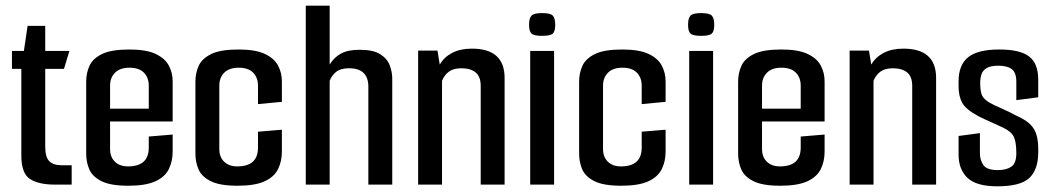

<svg xmlns="http://www.w3.org/2000/svg" viewBox="-20 -649 3706 675"><path d="M173 0Q115 0 85 -20Q55 -40 55 -102V-407H22V-470H64L77 -558H139V-470H224L205 -407H139V-134Q139 -96 153.5 -82Q168 -68 197 -68H232V0Z M431 4Q369 4 337 -12Q305 -28 294 -53.5Q283 -79 283 -109V-362Q283 -392 294.5 -417.5Q306 -443 338.5 -459Q371 -475 435 -475Q494 -475 527 -459.5Q560 -444 573.5 -418.5Q587 -393 587 -363V-222H367V-125Q367 -97 384 -80.5Q401 -64 430 -64Q503 -64 503 -130V-169L587 -176V-116Q587 -82 573.5 -54.5Q560 -27 526 -11.5Q492 4 431 4ZM367 -348V-267H503V-348Q503 -376 486 -393.5Q469 -411 435 -411Q402 -411 384.5 -393.5Q367 -376 367 -348Z M815 4Q753 4 721 -12Q689 -28 678 -53.5Q667 -79 667 -109V-362Q667 -392 678.5 -417.5Q690 -443 722.5 -459Q755 -475 819 -475Q878 -475 911 -459.5Q944 -444 957.5 -418.5Q971 -393 971 -363V-291L887 -283V-348Q887 -376 870 -393.5Q853 -411 819 -411Q786 -411 768.5 -393.5Q751 -376 751 -348V-125Q751 -97 768 -80.5Q785 -64 814 -64Q887 -64 887 -130V-186L971 -193V-116Q971 -82 957.5 -54.5Q944 -27 910 -11.5Q876 4 815 4Z M1055 -629H1139V-422Q1154 -447 1178.5 -460.5Q1203 -474 1244 -474Q1293 -474 1317.5 -458Q1342 -442 1350.5 -418.5Q1359 -395 1359 -373V0H1275V-344Q1275 -409 1207 -409Q1178 -409 1162.5 -397Q1147 -385 1139 -365V0H1055Z M1450 -471H1518L1526 -422Q1541 -448 1569.5 -463Q1598 -478 1639 -478Q1754 -478 1754 -375V0H1670V-347Q1670 -380 1652 -394.5Q1634 -409 1602 -409Q1574 -409 1558 -397Q1542 -385 1534 -365V0H1450Z M1886 -523Q1857 -523 1848.5 -531Q1840 -539 1840 -562Q1840 -585 1848.5 -594Q1857 -603 1886 -603Q1915 -603 1923.5 -594Q1932 -585 1932 -562Q1932 -539 1923.5 -531Q1915 -523 1886 -523ZM1844 0V-470H1928V0Z M2164 4Q2102 4 2070 -12Q2038 -28 2027 -53.5Q2016 -79 2016 -109V-362Q2016 -392 2027.5 -417.5Q2039 -443 2071.5 -459Q2104 -475 2168 -475Q2227 -475 2260 -459.5Q2293 -444 2306.5 -418.5Q2320 -393 2320 -363V-291L2236 -283V-348Q2236 -376 2219 -393.5Q2202 -411 2168 -411Q2135 -411 2117.5 -393.5Q2100 -376 2100 -348V-125Q2100 -97 2117 -80.5Q2134 -64 2163 -64Q2236 -64 2236 -130V-186L2320 -193V-116Q2320 -82 2306.5 -54.5Q2293 -27 2259 -11.5Q2225 4 2164 4Z M2445 -523Q2416 -523 2407.5 -531Q2399 -539 2399 -562Q2399 -585 2407.5 -594Q2416 -603 2445 -603Q2474 -603 2482.5 -594Q2491 -585 2491 -562Q2491 -539 2482.5 -531Q2474 -523 2445 -523ZM2403 0V-470H2487V0Z M2723 4Q2661 4 2629 -12Q2597 -28 2586 -53.5Q2575 -79 2575 -109V-362Q2575 -392 2586.5 -417.5Q2598 -443 2630.5 -459Q2663 -475 2727 -475Q2786 -475 2819 -459.5Q2852 -444 2865.5 -418.5Q2879 -393 2879 -363V-222H2659V-125Q2659 -97 2676 -80.5Q2693 -64 2722 -64Q2795 -64 2795 -130V-169L2879 -176V-116Q2879 -82 2865.5 -54.5Q2852 -27 2818 -11.5Q2784 4 2723 4ZM2659 -348V-267H2795V-348Q2795 -376 2778 -393.5Q2761 -411 2727 -411Q2694 -411 2676.5 -393.5Q2659 -376 2659 -348Z M2967 -471H3035L3043 -422Q3058 -448 3086.5 -463Q3115 -478 3156 -478Q3271 -478 3271 -375V0H3187V-347Q3187 -380 3169 -394.5Q3151 -409 3119 -409Q3091 -409 3075 -397Q3059 -385 3051 -365V0H2967Z M3486 6Q3413 6 3381.5 -23.5Q3350 -53 3350 -106V-171L3425 -181V-110Q3425 -87 3437 -69Q3449 -51 3488 -51Q3518 -51 3535.5 -63Q3553 -75 3553 -110Q3553 -149 3544.5 -167.5Q3536 -186 3507 -200Q3497 -205 3479 -213Q3461 -221 3443.5 -229Q3426 -237 3417 -242Q3375 -265 3362.5 -288Q3350 -311 3350 -346V-363Q3350 -421 3384 -448Q3418 -475 3493 -475Q3566 -475 3598 -450.5Q3630 -426 3630 -369V-307L3553 -297V-362Q3553 -394 3537 -406Q3521 -418 3490 -418Q3461 -418 3447.5 -409Q3434 -400 3430 -386.5Q3426 -373 3426 -360Q3426 -327 3432.5 -313.5Q3439 -300 3459 -288Q3473 -280 3500.5 -268Q3528 -256 3558 -240Q3598 -222 3614 -197Q3630 -172 3630 -126V-113Q3630 -53 3599 -23.5Q3568 6 3486 6Z"/></svg>

Font: Smooch Sans SemiBold
Style: Bold
Weight: 600
Designer: Robert E. Leuschke
Foundry: Robert E. Leuschke
Version: Version 1.010; ttfautohint (v1.8.3)